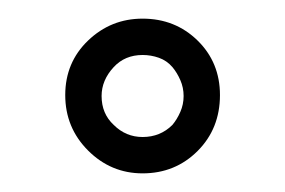

<svg xmlns="http://www.w3.org/2000/svg" viewBox="-20 -744 306 206"><path d="M50 -642Q50 -677 74.5 -700.5Q99 -724 133 -724Q168 -724 192 -700.5Q216 -677 216 -642Q216 -606 192 -582Q168 -558 133 -558Q99 -558 74.5 -582.5Q50 -607 50 -642ZM102 -672Q89 -658 89 -641Q89 -622 102 -610Q115 -597 133 -597Q152 -597 165 -610Q170 -616 173.5 -624Q177 -632 177 -641Q177 -650 173.5 -658Q170 -666 165 -672Q159 -679 150.5 -682Q142 -685 133 -685Q114 -685 102 -672Z"/></svg>

Font: Raleway Thin
Style: Regular
Weight: 400
Version: Version 4.026